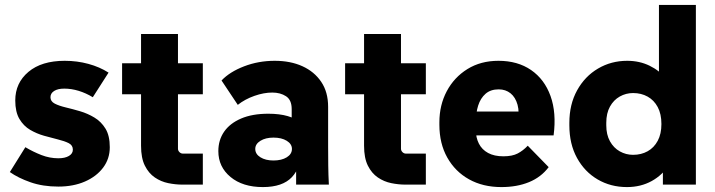

<svg xmlns="http://www.w3.org/2000/svg" viewBox="-20 -750 2905 780"><path d="M217 8Q154 8 104 -9.5Q54 -27 20 -51L83 -152Q115 -133 148.5 -120Q182 -107 217 -107Q244 -107 260 -116.5Q276 -126 276 -142Q276 -160 259 -168.5Q242 -177 215.5 -183.5Q189 -190 159 -198.5Q129 -207 102.5 -222.5Q76 -238 59 -266.5Q42 -295 42 -342Q42 -413 95.5 -458Q149 -503 243 -503Q293 -503 339 -490.5Q385 -478 421 -455L357 -355Q329 -372 299.5 -381Q270 -390 241 -390Q215 -390 200 -380.5Q185 -371 185 -355Q185 -338 202.5 -329Q220 -320 247.5 -313.5Q275 -307 305.5 -298Q336 -289 363.5 -272.5Q391 -256 408.5 -227.5Q426 -199 426 -152Q426 -105 399 -69Q372 -33 325 -12.5Q278 8 217 8Z M721 0Q693 0 663.5 -6Q634 -12 609 -29Q584 -46 568.5 -77Q553 -108 553 -158V-612H703V-146Q703 -138 709 -132Q715 -126 723 -126H804V0ZM476 -367V-493H804V-367Z M1183 0V-145L1165 -202V-307Q1165 -344 1142 -359Q1119 -374 1086 -374Q1052 -374 1013.5 -360.5Q975 -347 946 -324L880 -423Q913 -458 971.5 -480.5Q1030 -503 1096 -503Q1160 -503 1208.5 -481Q1257 -459 1285 -417.5Q1313 -376 1313 -316V-155Q1313 -116 1313.5 -77.5Q1314 -39 1316 0ZM1048 10Q966 10 916.5 -31Q867 -72 867 -136Q867 -181 890.5 -215Q914 -249 959.5 -268.5Q1005 -288 1070 -288Q1161 -288 1204.5 -249Q1248 -210 1248 -145H1204Q1204 -71 1166 -30.5Q1128 10 1048 10ZM1091 -98Q1124 -98 1145 -111Q1166 -124 1166 -145Q1166 -165 1145 -178Q1124 -191 1091 -191Q1059 -191 1038 -178Q1017 -165 1017 -145Q1017 -124 1038 -111Q1059 -98 1091 -98Z M1627 0Q1599 0 1569.5 -6Q1540 -12 1515 -29Q1490 -46 1474.5 -77Q1459 -108 1459 -158V-612H1609V-146Q1609 -138 1615 -132Q1621 -126 1629 -126H1710V0ZM1382 -367V-493H1710V-367Z M2017 10Q1942 10 1885.5 -21.5Q1829 -53 1797 -110Q1765 -167 1765 -243V-253Q1765 -323 1795 -379.5Q1825 -436 1879 -469.5Q1933 -503 2005 -503Q2083 -503 2137.5 -465.5Q2192 -428 2216.5 -360Q2241 -292 2229 -200H1873V-297H2150L2083 -249Q2091 -294 2082.5 -324.5Q2074 -355 2054 -371Q2034 -387 2006 -387Q1973 -387 1952.5 -369Q1932 -351 1922.5 -321Q1913 -291 1913 -253V-223Q1913 -191 1925.5 -166.5Q1938 -142 1963 -128.5Q1988 -115 2025 -115Q2061 -115 2083 -126.5Q2105 -138 2124 -158L2209 -71Q2178 -30 2129 -10Q2080 10 2017 10Z M2527 10Q2461 10 2408 -21Q2355 -52 2324 -108.5Q2293 -165 2293 -241V-251Q2293 -326 2324.5 -383Q2356 -440 2409.5 -471.5Q2463 -503 2528 -503Q2578 -503 2619 -483Q2660 -463 2688 -428L2657 -392V-730H2807V0H2673V-116L2702 -85Q2672 -39 2627.5 -14.5Q2583 10 2527 10ZM2552 -121Q2585 -121 2611 -135.5Q2637 -150 2652 -178Q2667 -206 2667 -246Q2667 -287 2652 -315Q2637 -343 2611 -357.5Q2585 -372 2552 -372Q2523 -372 2498 -358Q2473 -344 2458 -317Q2443 -290 2443 -251V-241Q2443 -203 2458 -176Q2473 -149 2498 -135Q2523 -121 2552 -121Z"/></svg>

Font: SUSE ExtraBold
Style: Regular
Weight: 800
Designer: Rene Bieder
Foundry: SUSE
Version: Version 1.000